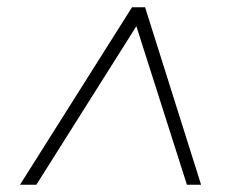

<svg xmlns="http://www.w3.org/2000/svg" viewBox="-20 -648 640 528"><path d="M35 -140 343 -628H379L533 -140H494L355 -576L80 -140Z"/></svg>

Font: Nunito Sans ExtraLight
Style: Italic
Weight: 200
Italic angle: -9°
Designer: Vernon Adams
Foundry: Vernon Adams
Version: Version 3.006; ttfautohint (v1.8.3)